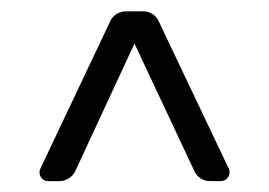

<svg xmlns="http://www.w3.org/2000/svg" viewBox="-20 -725 486 347"><path d="M51.5 -413.4Q51.5 -407 55.9 -402.3Q60.4 -397.7 67.1 -397.7H87.7Q96.6 -397.7 104.4 -402.7Q112.2 -407.7 116.1 -415.8L223 -646.3L331.3 -415.8Q334.9 -407.7 342.5 -402.7Q350.1 -397.7 359.4 -397.7H379.3Q385.7 -397.7 390.3 -402.5Q394.9 -407.3 394.9 -413.7Q394.9 -417.3 393.5 -420.1L266.7 -686.8Q263.1 -695 255.5 -699.8Q247.9 -704.5 238.6 -704.5H207.7Q198.5 -704.5 190.9 -699.8Q183.2 -695 179.3 -686.8L52.9 -420.1Q51.5 -417.3 51.5 -413.4Z"/></svg>

Font: DeltaSans Light
Style: Regular
Weight: 300
Designer: Rasmus Andersson
Foundry: rsms
Version: Version 3.012